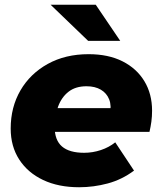

<svg xmlns="http://www.w3.org/2000/svg" viewBox="-20 -779 678 808"><path d="M313 9Q226 9 161.5 -21.5Q97 -52 61 -107.5Q25 -163 25 -238Q25 -328 66 -398.5Q107 -469 181 -510Q255 -551 353 -551Q436 -551 495.5 -521Q555 -491 587.5 -437.5Q620 -384 620 -313Q620 -289 617 -267Q614 -245 609 -224H174L192 -324H521L442 -295Q450 -334 439.5 -360.5Q429 -387 404.5 -401.5Q380 -416 344 -416Q298 -416 268.5 -393Q239 -370 224.5 -330.5Q210 -291 210 -245Q210 -189 241 -162.5Q272 -136 334 -136Q370 -136 404.5 -147.5Q439 -159 465 -180L544 -61Q493 -23 433.5 -7Q374 9 313 9ZM351 -607 193 -759H383L486 -607Z"/></svg>

Font: Montserrat Thin ExtraBold
Style: Italic
Weight: 800
Italic angle: -11.3°
Version: Version 9.000